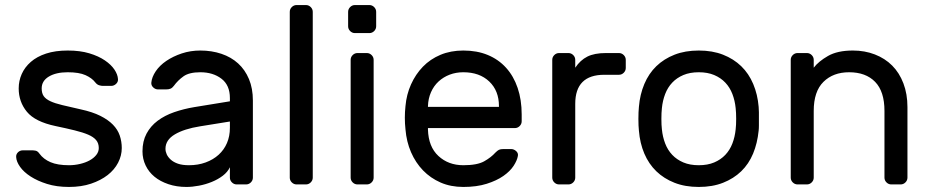

<svg xmlns="http://www.w3.org/2000/svg" viewBox="-20 -730 3682 760"><path d="M371 -144Q371 -163 360.5 -175.5Q350 -188 329 -197Q308 -206 275.5 -214Q243 -222 200 -231Q119 -248 86.5 -287.5Q54 -327 54 -380Q54 -410 66 -437Q78 -464 102 -485Q126 -506 162.5 -518Q199 -530 248 -530Q297 -530 333.5 -519Q370 -508 395 -491Q420 -474 433 -454.5Q446 -435 447 -417Q448 -406 439.5 -398Q431 -390 420 -390H387Q381 -390 372.5 -392.5Q364 -395 357 -404Q344 -421 318.5 -432.5Q293 -444 248 -444Q202 -444 173.5 -427Q145 -410 145 -380Q145 -361 153 -349.5Q161 -338 179 -329.5Q197 -321 226.5 -314Q256 -307 300 -297Q346 -287 377 -271.5Q408 -256 427 -236.5Q446 -217 454 -193.5Q462 -170 462 -144Q462 -114 447.5 -86Q433 -58 406 -37Q379 -16 340.5 -3Q302 10 253 10Q204 10 166 -2Q128 -14 101 -31.5Q74 -49 59.5 -69.5Q45 -90 44 -108Q43 -119 51 -127Q59 -135 71 -135H107Q113 -135 121 -133.5Q129 -132 136 -122Q152 -100 180 -88Q208 -76 253 -76Q275 -76 296.5 -81Q318 -86 334.5 -95Q351 -104 361 -116.5Q371 -129 371 -144Z M544 -131Q544 -171 560 -201Q576 -231 604 -252Q632 -273 669.5 -286Q707 -299 749 -306L890 -329V-342Q890 -393 856.5 -418.5Q823 -444 773 -444Q729 -444 706.5 -428Q684 -412 668 -390Q662 -382 655 -379Q648 -376 636 -376H606Q595 -376 586.5 -384Q578 -392 579 -403Q581 -425 596.5 -448Q612 -471 638.5 -489Q665 -507 699.5 -518.5Q734 -530 773 -530Q818 -530 856.5 -517Q895 -504 922.5 -479Q950 -454 965.5 -417Q981 -380 981 -332V-27Q981 -16 973 -8Q965 0 954 0H917Q906 0 898 -8Q890 -16 890 -27V-68Q881 -49 862 -34.5Q843 -20 818.5 -10Q794 0 767.5 5Q741 10 718 10Q679 10 646.5 -1Q614 -12 591.5 -30.5Q569 -49 556.5 -75Q544 -101 544 -131ZM728 -76Q764 -76 794 -87Q824 -98 845.5 -117.5Q867 -137 878.5 -164Q890 -191 890 -224V-249L772 -230Q709 -220 672 -198Q635 -176 635 -141Q635 -130 640 -119Q645 -108 656 -98Q667 -88 684.5 -82Q702 -76 728 -76Z M1218 -27Q1218 -16 1210 -8Q1202 0 1191 0H1154Q1143 0 1135 -8Q1127 -16 1127 -27V-683Q1127 -694 1135 -702Q1143 -710 1154 -710H1191Q1202 -710 1210 -702Q1218 -694 1218 -683Z M1459 -27Q1459 -16 1451 -8Q1443 0 1432 0H1395Q1384 0 1376 -8Q1368 -16 1368 -27V-493Q1368 -504 1376 -512Q1384 -520 1395 -520H1432Q1443 -520 1451 -512Q1459 -504 1459 -493ZM1469 -626Q1469 -615 1461 -607Q1453 -599 1442 -599H1385Q1374 -599 1366 -607Q1358 -615 1358 -626V-683Q1358 -694 1366 -702Q1374 -710 1385 -710H1442Q1453 -710 1461 -702Q1469 -694 1469 -683Z M1585 -310Q1589 -356 1607 -396Q1625 -436 1654 -466Q1683 -496 1723.5 -513Q1764 -530 1814 -530Q1868 -530 1910.5 -512.5Q1953 -495 1983 -462Q2013 -429 2029 -382Q2045 -335 2045 -277V-250Q2045 -239 2037 -231Q2029 -223 2018 -223H1674V-217Q1676 -149 1715.5 -112.5Q1755 -76 1814 -76Q1869 -76 1896.5 -91.5Q1924 -107 1941 -126Q1949 -134 1955 -137Q1961 -140 1973 -140H2003Q2014 -140 2023 -132Q2032 -124 2030 -113Q2027 -95 2013 -73.5Q1999 -52 1972.5 -33.5Q1946 -15 1906.5 -2.5Q1867 10 1814 10Q1764 10 1724 -7.5Q1684 -25 1654.5 -55.5Q1625 -86 1607 -127.5Q1589 -169 1585 -218Q1580 -264 1585 -310ZM1674 -307H1955V-310Q1955 -371 1916.5 -407.5Q1878 -444 1814 -444Q1785 -444 1760 -434.5Q1735 -425 1716 -407.5Q1697 -390 1686 -365Q1675 -340 1674 -310Z M2430 -520Q2441 -520 2449 -512Q2457 -504 2457 -493V-461Q2457 -450 2449 -442Q2441 -434 2430 -434H2372Q2257 -434 2257 -319V-27Q2257 -16 2249 -8Q2241 0 2230 0H2193Q2182 0 2174 -8Q2166 -16 2166 -27V-493Q2166 -504 2174 -512Q2182 -520 2193 -520H2230Q2241 -520 2249 -512Q2257 -504 2257 -493V-462Q2277 -492 2305 -506Q2333 -520 2378 -520Z M2746 -530Q2800 -530 2842 -513.5Q2884 -497 2914 -468Q2944 -439 2961.5 -397.5Q2979 -356 2983 -307Q2984 -298 2984 -285.5Q2984 -273 2984 -259.5Q2984 -246 2984 -233.5Q2984 -221 2983 -213Q2978 -163 2961 -122Q2944 -81 2914 -52Q2884 -23 2842 -6.5Q2800 10 2746 10Q2692 10 2650 -6.5Q2608 -23 2578 -52Q2548 -81 2530.5 -122Q2513 -163 2509 -213Q2508 -221 2507.5 -233.5Q2507 -246 2507 -259.5Q2507 -273 2507.5 -285.5Q2508 -298 2509 -307Q2513 -356 2530.5 -397.5Q2548 -439 2578 -468Q2608 -497 2650 -513.5Q2692 -530 2746 -530ZM2892 -218Q2894 -235 2894 -259.5Q2894 -284 2892 -302Q2889 -332 2879 -358Q2869 -384 2851 -403Q2833 -422 2807 -433Q2781 -444 2746 -444Q2711 -444 2685 -433Q2659 -422 2641 -403Q2623 -384 2613 -358Q2603 -332 2600 -302Q2598 -284 2598 -259.5Q2598 -235 2600 -218Q2603 -188 2613 -162Q2623 -136 2641 -117Q2659 -98 2685 -87Q2711 -76 2746 -76Q2781 -76 2807 -87Q2833 -98 2851 -117Q2869 -136 2879 -162Q2889 -188 2892 -218Z M3572 -27Q3572 -16 3564 -8Q3556 0 3545 0H3508Q3497 0 3489 -8Q3481 -16 3481 -27V-291Q3481 -368 3444 -406Q3407 -444 3341 -444Q3278 -444 3239.5 -406Q3201 -368 3201 -291V-27Q3201 -16 3193 -8Q3185 0 3174 0H3137Q3126 0 3118 -8Q3110 -16 3110 -27V-493Q3110 -504 3118 -512Q3126 -520 3137 -520H3174Q3185 -520 3193 -512Q3201 -504 3201 -493V-462Q3220 -487 3257.5 -508.5Q3295 -530 3356 -530Q3403 -530 3443 -514.5Q3483 -499 3511.5 -470.5Q3540 -442 3556 -400Q3572 -358 3572 -306Z"/></svg>

Font: Rubik
Style: Regular
Weight: 400
Designer: Hubert & Fischer
Foundry: Hubert & Fischer
Version: Version 1.002; ttfautohint (v1.6)